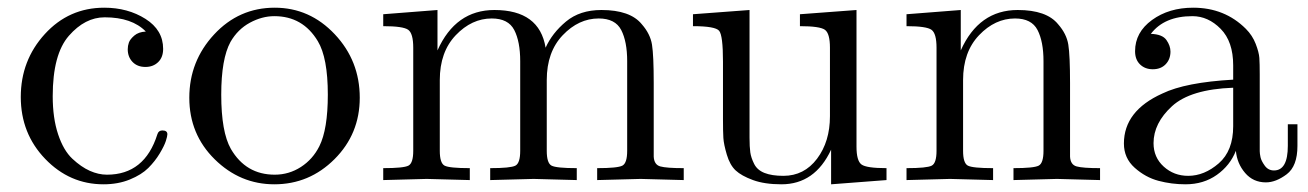

<svg xmlns="http://www.w3.org/2000/svg" viewBox="-20 -468 3399 499"><path d="M251 -448Q312 -448 358 -419Q404 -390 404 -341Q404 -319 391 -306.5Q378 -294 358 -294Q337 -294 324.5 -307Q312 -320 312 -340Q312 -349 315 -357.5Q318 -366 329 -375.5Q340 -385 359 -386Q323 -423 252 -423Q201 -423 159 -375Q117 -327 117 -218Q117 -161 131 -119Q145 -77 168 -55.5Q191 -34 213.5 -24Q236 -14 258 -14Q356 -14 389 -119Q392 -129 402 -129Q415 -129 415 -119Q415 -114 411 -101.5Q407 -89 395 -69Q383 -49 365.5 -31.5Q348 -14 317.5 -1.5Q287 11 249 11Q161 11 97.5 -55Q34 -121 34 -216Q34 -311 96.5 -379.5Q159 -448 251 -448Z M694 -448Q785 -448 850 -379Q915 -310 915 -214Q915 -120 849.5 -54.5Q784 11 693 11Q604 11 538 -54Q472 -119 472 -214Q472 -309 536.5 -378.5Q601 -448 694 -448ZM555 -222Q555 -125 580 -81Q619 -14 694 -14Q731 -14 762 -34Q793 -54 810 -88Q832 -132 832 -222Q832 -318 806 -361Q767 -426 693 -426Q661 -426 629.5 -409Q598 -392 579 -359Q555 -315 555 -222Z M976 0V-31Q1029 -31 1041.5 -37.5Q1054 -44 1054 -76V-344Q1054 -381 1041 -390.5Q1028 -400 976 -400V-431L1117 -442V-337Q1164 -442 1265 -442Q1382 -442 1398 -344Q1415 -382 1451 -412Q1487 -442 1543 -442Q1618 -442 1648 -405Q1670 -380 1674.5 -352Q1679 -324 1679 -252V-61Q1680 -40 1696 -35.5Q1712 -31 1757 -31V0Q1655 -3 1645 -3Q1637 -3 1532 0V-31Q1585 -31 1597.5 -37.5Q1610 -44 1610 -76V-309Q1610 -360 1594.5 -390Q1579 -420 1536 -420Q1484 -420 1442.5 -376.5Q1401 -333 1401 -260V-76Q1401 -44 1413.5 -37.5Q1426 -31 1479 -31V0Q1377 -3 1367 -3Q1359 -3 1254 0V-31Q1307 -31 1319.5 -37.5Q1332 -44 1332 -76V-309Q1332 -360 1316.5 -390Q1301 -420 1258 -420Q1206 -420 1164.5 -376.5Q1123 -333 1123 -260V-76Q1123 -44 1135.5 -37.5Q1148 -31 1201 -31V0Q1099 -3 1089 -3Q1081 -3 976 0Z M1781 -400V-431L1928 -442V-110Q1928 -86 1930 -72Q1932 -58 1940 -42Q1948 -26 1967 -18.5Q1986 -11 2016 -11Q2070 -11 2103.5 -55.5Q2137 -100 2137 -166V-344Q2137 -381 2124 -390.5Q2111 -400 2059 -400V-431L2206 -442V-87Q2206 -50 2219 -40.5Q2232 -31 2284 -31V0L2140 11V-79Q2098 11 2011 11Q1967 11 1937 0Q1907 -11 1892 -25Q1877 -39 1869 -66Q1861 -93 1860 -109.5Q1859 -126 1859 -158V-308Q1859 -376 1849 -388Q1839 -400 1781 -400Z M2336 0V-31Q2389 -31 2401.5 -37.5Q2414 -44 2414 -76V-344Q2414 -381 2401 -390.5Q2388 -400 2336 -400V-431L2477 -442V-337Q2524 -442 2625 -442Q2700 -442 2730 -405Q2752 -380 2756.5 -352Q2761 -324 2761 -252V-61Q2762 -40 2778 -35.5Q2794 -31 2839 -31V0Q2737 -3 2727 -3Q2719 -3 2614 0V-31Q2667 -31 2679.5 -37.5Q2692 -44 2692 -76V-309Q2692 -360 2676.5 -390Q2661 -420 2618 -420Q2566 -420 2524.5 -376.5Q2483 -333 2483 -260V-76Q2483 -44 2495.5 -37.5Q2508 -31 2561 -31V0Q2459 -3 2449 -3Q2441 -3 2336 0Z M2901 -95Q2901 -180 3001 -225Q3061 -254 3185 -261V-298Q3185 -360 3152.5 -393Q3120 -426 3079 -426Q3006 -426 2971 -380Q3001 -379 3011.5 -364Q3022 -349 3022 -334Q3022 -314 3009.5 -301Q2997 -288 2976 -288Q2956 -288 2943 -300.5Q2930 -313 2930 -335Q2930 -384 2974 -416Q3018 -448 3081 -448Q3163 -448 3218 -393Q3235 -376 3243.5 -354Q3252 -332 3253 -317.5Q3254 -303 3254 -275V-75Q3254 -69 3256 -59.5Q3258 -50 3267 -37.5Q3276 -25 3291 -25Q3327 -25 3327 -89V-145H3352V-89Q3352 -36 3324 -15Q3296 6 3270 6Q3237 6 3216 -18.5Q3195 -43 3192 -76Q3177 -38 3142.5 -13.5Q3108 11 3061 11Q3025 11 2991 2Q2957 -7 2929 -32Q2901 -57 2901 -95ZM2978 -96Q2978 -59 3004.5 -35Q3031 -11 3068 -11Q3110 -11 3147.5 -43.5Q3185 -76 3185 -140V-240Q3074 -236 3026 -192Q2978 -148 2978 -96Z"/></svg>

Font: CMU Serif
Style: Roman
Weight: 500
Version: Version 0.7.0